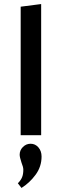

<svg xmlns="http://www.w3.org/2000/svg" viewBox="-20 -667 305 947"><path d="M183 0H82V-634L183 -647ZM185 105Q185 155 155.5 195Q126 235 86 260L68 237Q83 222 89 207Q95 192 95 170Q95 157 86 135Q77 108 77 96Q77 74 93 58Q109 42 131 42Q154 42 169.5 60Q185 78 185 105Z"/></svg>

Font: Arya
Style: Regular
Weight: 400
Designer: Eduardo Rodriguez Tunni, Modular Infotech
Foundry: Eduardo Rodriguez Tunni, Modular Infotech
Version: Version 1.002